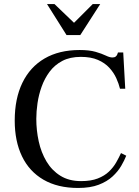

<svg xmlns="http://www.w3.org/2000/svg" viewBox="-20 -920 691 952"><path d="M367 12Q266 12 195.5 -29Q125 -70 89 -145Q53 -220 53 -322Q53 -431 91 -509.5Q129 -588 201 -630Q273 -672 375 -672Q423 -672 454 -663Q485 -654 504.5 -644.5Q524 -635 537 -635Q548 -635 553.5 -639.5Q559 -644 561 -649L565 -660H591L601 -480H575Q569 -505 556.5 -532.5Q544 -560 522 -584Q500 -608 465.5 -623Q431 -638 381 -638Q327 -638 289 -618Q251 -598 226 -564.5Q201 -531 186.5 -490.5Q172 -450 166 -408.5Q160 -367 160 -331Q160 -274 172 -219Q184 -164 210.5 -119.5Q237 -75 279.5 -48.5Q322 -22 382 -22Q431 -22 464.5 -35Q498 -48 520 -69Q542 -90 556 -114.5Q570 -139 580 -161L606 -148Q597 -125 581 -97.5Q565 -70 538 -45Q511 -20 469.5 -4Q428 12 367 12ZM310 -746 213 -900H250L347 -807L440 -900H477L378 -746Z"/></svg>

Font: Frank Ruhl Libre
Style: Regular
Weight: 400
Designer: Yanek Iontef
Foundry: Fontef
Version: Version 6.004